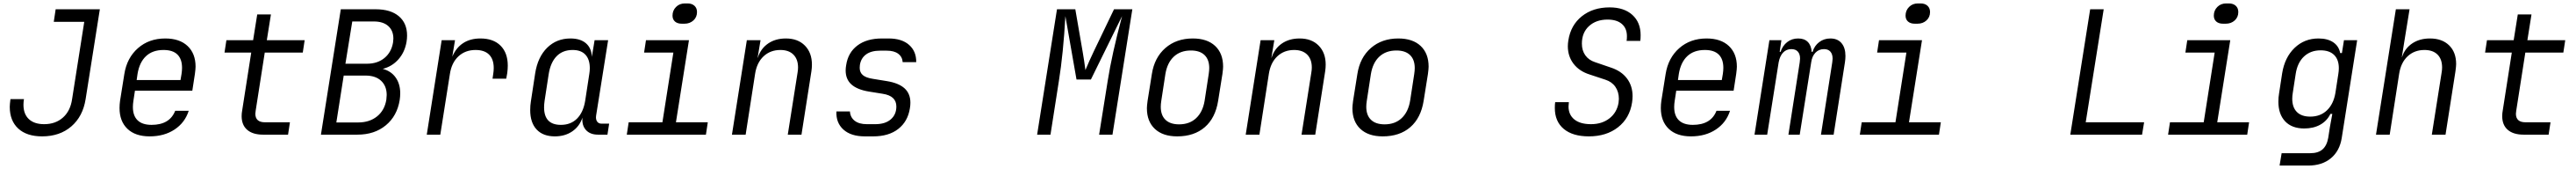

<svg xmlns="http://www.w3.org/2000/svg" viewBox="-20 -784 15040 984"><path d="M37 -162Q37 -175 41 -207H120Q117 -191 117 -174Q117 -120 148.5 -90.5Q180 -61 238 -61Q304 -61 347.5 -99.5Q391 -138 401 -207L472 -657H294L305 -730H563L480 -207Q464 -106 396.5 -48Q329 10 226 10Q136 10 86.5 -35.5Q37 -81 37 -162Z M1122 -396Q1122 -383 1118 -353L1103 -256H768L759 -197Q756 -178 756 -161Q756 -110 783.5 -83.5Q811 -57 865 -57Q971 -57 1003 -139H1082Q1060 -70 999.5 -30Q939 10 854 10Q770 10 724 -34Q678 -78 678 -155Q678 -176 681 -197L706 -353Q721 -447 785.5 -503.5Q850 -560 945 -560Q1029 -560 1075.5 -516Q1122 -472 1122 -396ZM778 -318H1034L1040 -353Q1043 -373 1043 -389Q1043 -440 1016 -466.5Q989 -493 935 -493Q871 -493 832.5 -457Q794 -421 783 -353Z M1516 0Q1456 0 1423.5 -28Q1391 -56 1391 -108Q1391 -124 1394 -140L1447 -478H1291L1302 -550H1458L1482 -700H1562L1538 -550H1759L1748 -478H1526L1473 -140Q1471 -126 1471 -122Q1471 -72 1527 -72H1673L1662 0Z M2215 -383Q2264 -370 2290.5 -332.5Q2317 -295 2317 -241Q2317 -222 2314 -202Q2299 -109 2233 -54.5Q2167 0 2067 0H1854L1970 -730H2174Q2261 -730 2309 -689.5Q2357 -649 2357 -577Q2357 -559 2354 -541Q2344 -481 2307 -439Q2270 -397 2215 -383ZM2277 -559Q2277 -606 2247 -632.5Q2217 -659 2163 -659H2037L1997 -413H2123Q2184 -413 2224.5 -446Q2265 -479 2275 -536Q2277 -552 2277 -559ZM2238 -231Q2238 -283 2205.5 -313.5Q2173 -344 2114 -344H1987L1944 -71H2071Q2138 -71 2182 -106.5Q2226 -142 2236 -204Q2238 -222 2238 -231Z M2945 -402Q2945 -382 2942 -359L2936 -326H2856L2860 -353Q2863 -371 2863 -388Q2863 -439 2836 -466Q2809 -493 2757 -493Q2697 -493 2657 -456Q2617 -419 2607 -353L2551 0H2472L2559 -550H2637L2621 -454Q2643 -506 2684.5 -533Q2726 -560 2785 -560Q2861 -560 2903 -518Q2945 -476 2945 -402Z M3537 -64 3527 0H3472Q3426 0 3401.5 -27Q3377 -54 3381 -99Q3364 -48 3321.5 -19Q3279 10 3220 10Q3151 10 3113.5 -30Q3076 -70 3076 -143Q3076 -170 3080 -194L3105 -357Q3120 -452 3175 -506Q3230 -560 3311 -560Q3369 -560 3401.5 -532Q3434 -504 3436 -453L3452 -550H3531L3461 -112Q3460 -108 3460 -101Q3460 -84 3468.5 -74Q3477 -64 3493 -64ZM3421 -353Q3424 -371 3424 -387Q3424 -438 3398.5 -465.5Q3373 -493 3324 -493Q3266 -493 3230.5 -457Q3195 -421 3184 -353L3160 -197Q3157 -176 3157 -159Q3157 -57 3255 -57Q3313 -57 3349.5 -93.5Q3386 -130 3397 -197Z M3961 -646Q3936 -646 3921.5 -658.5Q3907 -671 3907 -693Q3907 -723 3927.5 -743.5Q3948 -764 3979 -764H3995Q4020 -764 4035 -750.5Q4050 -737 4050 -714Q4050 -684 4029 -665Q4008 -646 3977 -646ZM4102 0H3640L3651 -72H3848L3912 -478H3741L3752 -550H4003L3927 -72H4113Z M4721 -408Q4721 -389 4718 -369L4660 0H4580L4637 -360Q4640 -377 4640 -391Q4640 -439 4613 -466Q4586 -493 4537 -493Q4478 -493 4438.5 -456Q4399 -419 4389 -353L4334 0H4254L4341 -550H4421L4404 -448H4405Q4422 -501 4465 -530.5Q4508 -560 4569 -560Q4639 -560 4680 -518.5Q4721 -477 4721 -408Z M5030 10Q4949 10 4905 -29.5Q4861 -69 4864 -135H4943Q4945 -101 4970.5 -81Q4996 -61 5042 -61H5091Q5149 -61 5181.5 -89Q5214 -117 5214 -164Q5214 -226 5134 -238L5053 -251Q4986 -262 4952 -292Q4918 -322 4918 -374Q4918 -389 4921 -405Q4932 -478 4986.5 -519Q5041 -560 5130 -560H5169Q5246 -560 5288.5 -522.5Q5331 -485 5330 -422H5251Q5249 -453 5225 -471Q5201 -489 5158 -489H5119Q5067 -489 5037 -467Q5007 -445 5001 -405Q5000 -399 5000 -389Q5000 -362 5018.5 -346.5Q5037 -331 5077 -325L5157 -312Q5227 -301 5261.5 -270Q5296 -239 5296 -186Q5296 -170 5293 -153Q5281 -77 5225.5 -33.5Q5170 10 5079 10Z M6036 0 6152 -730H6259L6302 -482Q6311 -431 6318 -376Q6341 -431 6366 -483L6485 -730H6592L6476 0H6398L6448 -312Q6472 -466 6532 -690L6350 -321H6266L6201 -690Q6189 -473 6163 -312L6114 0Z M6677 -154Q6677 -167 6681 -197L6706 -353Q6721 -449 6785 -504.5Q6849 -560 6945 -560Q7029 -560 7075.5 -516.5Q7122 -473 7122 -396Q7122 -383 7118 -353L7093 -197Q7077 -97 7015 -43.5Q6953 10 6854 10Q6770 10 6723.5 -33.5Q6677 -77 6677 -154ZM7014 -197 7038 -353Q7041 -373 7041 -388Q7041 -437 7013.5 -463.5Q6986 -490 6934 -490Q6873 -490 6834.5 -454.5Q6796 -419 6785 -353L6761 -197Q6758 -178 6758 -162Q6758 -113 6785.5 -86.5Q6813 -60 6865 -60Q6926 -60 6964.5 -96Q7003 -132 7014 -197Z M7721 -408Q7721 -389 7718 -369L7660 0H7580L7637 -360Q7640 -377 7640 -391Q7640 -439 7613 -466Q7586 -493 7537 -493Q7478 -493 7438.5 -456Q7399 -419 7389 -353L7334 0H7254L7341 -550H7421L7404 -448H7405Q7422 -501 7465 -530.5Q7508 -560 7569 -560Q7639 -560 7680 -518.5Q7721 -477 7721 -408Z M7877 -154Q7877 -167 7881 -197L7906 -353Q7921 -449 7985 -504.5Q8049 -560 8145 -560Q8229 -560 8275.5 -516.5Q8322 -473 8322 -396Q8322 -383 8318 -353L8293 -197Q8277 -97 8215 -43.5Q8153 10 8054 10Q7970 10 7923.5 -33.5Q7877 -77 7877 -154ZM8214 -197 8238 -353Q8241 -373 8241 -388Q8241 -437 8213.5 -463.5Q8186 -490 8134 -490Q8073 -490 8034.5 -454.5Q7996 -419 7985 -353L7961 -197Q7958 -178 7958 -162Q7958 -113 7985.5 -86.5Q8013 -60 8065 -60Q8126 -60 8164.5 -96Q8203 -132 8214 -197Z M9059 -155Q9059 -177 9061 -189H9141Q9139 -171 9139 -164Q9139 -116 9173 -88.5Q9207 -61 9270 -61Q9334 -61 9377.5 -94.5Q9421 -128 9431 -185Q9433 -201 9433 -208Q9433 -249 9412.5 -278.5Q9392 -308 9354 -320L9263 -350Q9202 -369 9168.5 -412.5Q9135 -456 9135 -515Q9135 -531 9138 -549Q9152 -638 9217 -689.5Q9282 -741 9379 -741Q9463 -741 9511.5 -697.5Q9560 -654 9560 -579Q9560 -558 9558 -546H9478Q9480 -555 9480 -573Q9480 -619 9450.5 -644.5Q9421 -670 9367 -670Q9300 -670 9258.5 -632Q9217 -594 9217 -530Q9217 -490 9237 -462Q9257 -434 9294 -422L9385 -391Q9447 -371 9480 -327.5Q9513 -284 9513 -224Q9513 -207 9510 -187Q9496 -96 9428 -43Q9360 10 9258 10Q9163 10 9111 -33.5Q9059 -77 9059 -155Z M10122 -396Q10122 -383 10118 -353L10103 -256H9768L9759 -197Q9756 -178 9756 -161Q9756 -110 9783.5 -83.5Q9811 -57 9865 -57Q9971 -57 10003 -139H10082Q10060 -70 9999.5 -30Q9939 10 9854 10Q9770 10 9724 -34Q9678 -78 9678 -155Q9678 -176 9681 -197L9706 -353Q9721 -447 9785.5 -503.5Q9850 -560 9945 -560Q10029 -560 10075.5 -516Q10122 -472 10122 -396ZM9778 -318H10034L10040 -353Q10043 -373 10043 -389Q10043 -440 10016 -466.5Q9989 -493 9935 -493Q9871 -493 9832.5 -457Q9794 -421 9783 -353Z M10756 -458Q10756 -441 10753 -421L10687 0H10613L10679 -421Q10681 -435 10681 -442Q10681 -469 10668 -483.5Q10655 -498 10631 -498Q10601 -498 10581 -477.5Q10561 -457 10556 -421L10489 0H10423L10489 -421Q10491 -437 10491 -443Q10491 -469 10478 -483.5Q10465 -498 10440 -498Q10411 -498 10392 -478Q10373 -458 10366 -421L10299 0H10225L10312 -550H10382L10372 -482H10377Q10389 -518 10416 -539Q10443 -560 10480 -560Q10516 -560 10536 -540Q10556 -520 10559 -482H10564Q10575 -518 10603 -539Q10631 -560 10668 -560Q10710 -560 10733 -533Q10756 -506 10756 -458Z M11161 -646Q11136 -646 11121.5 -658.5Q11107 -671 11107 -693Q11107 -723 11127.5 -743.5Q11148 -764 11179 -764H11195Q11220 -764 11235 -750.5Q11250 -737 11250 -714Q11250 -684 11229 -665Q11208 -646 11177 -646ZM11302 0H10840L10851 -72H11048L11112 -478H10941L10952 -550H11203L11127 -72H11313Z M12488 0H12069L12185 -730H12264L12159 -72H12500Z M12961 -646Q12936 -646 12921.5 -658.5Q12907 -671 12907 -693Q12907 -723 12927.5 -743.5Q12948 -764 12979 -764H12995Q13020 -764 13035 -750.5Q13050 -737 13050 -714Q13050 -684 13029 -665Q13008 -646 12977 -646ZM13102 0H12640L12651 -72H12848L12912 -478H12741L12752 -550H13003L12927 -72H13113Z M13667 -550H13744L13654 19Q13642 95 13590.5 137.5Q13539 180 13458 180H13291L13303 108H13470Q13516 108 13541.5 86Q13567 64 13575 19L13585 -45L13599 -121H13588Q13568 -80 13528.5 -58Q13489 -36 13435 -36Q13363 -36 13323.5 -77.5Q13284 -119 13284 -192Q13284 -217 13288 -240L13306 -357Q13321 -450 13378.5 -505Q13436 -560 13518 -560Q13571 -560 13604 -538Q13637 -516 13645 -475H13655ZM13634 -353Q13637 -371 13637 -387Q13637 -437 13609.5 -464Q13582 -491 13531 -491Q13472 -491 13433.5 -455Q13395 -419 13385 -353L13368 -243Q13365 -225 13365 -209Q13365 -159 13392 -132Q13419 -105 13470 -105Q13529 -105 13567.5 -141.5Q13606 -178 13617 -243Z M14322 -411Q14322 -399 14318 -369L14260 0H14180L14237 -360Q14240 -377 14240 -391Q14240 -440 14213 -466.5Q14186 -493 14137 -493Q14078 -493 14038.5 -456Q13999 -419 13989 -353L13934 0H13854L13970 -730H14050L14022 -558L14005 -452H14006Q14023 -503 14066 -531.5Q14109 -560 14169 -560Q14240 -560 14281 -520Q14322 -480 14322 -411Z M14716 0Q14656 0 14623.5 -28Q14591 -56 14591 -108Q14591 -124 14594 -140L14647 -478H14491L14502 -550H14658L14682 -700H14762L14738 -550H14959L14948 -478H14726L14673 -140Q14671 -126 14671 -122Q14671 -72 14727 -72H14873L14862 0Z"/></svg>

Font: JetBrains Mono Semi Light
Style: Italic
Weight: 350
Italic angle: -9°
Monospace: yes
Designer: Philipp Nurullin, Konstantin Bulenkov
Foundry: JetBrains
Version: 2.002